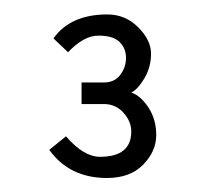

<svg xmlns="http://www.w3.org/2000/svg" viewBox="-20 -761 289 270"><path d="M55.2 -707Q79.1 -740.7 130.9 -740.7Q156.2 -740.7 174.3 -722.7Q192.4 -704.6 192.4 -685.5Q192.4 -666.5 182.9 -650.6Q173.3 -634.8 164.6 -630.9Q177.7 -626.5 188.7 -609.9Q199.7 -593.3 199.7 -570.8Q199.7 -548.3 181.4 -529.5Q163.1 -510.7 130.4 -510.7Q77.6 -510.7 49.3 -550.3L72.8 -569.3Q97.7 -540.5 120.6 -540.5Q164.6 -540.5 164.6 -576.2Q164.6 -590.3 153.6 -602.5Q142.6 -614.7 126 -614.7H94.7V-645H126Q141.1 -645 149.2 -655.8Q157.2 -666.5 157.2 -679.7Q157.2 -692.9 148.2 -701.9Q139.2 -710.9 118.4 -710.9Q97.7 -710.9 75.7 -687.5Z"/></svg>

Font: News Cycle
Style: Bold
Weight: 700
Version: Version 0.5.1